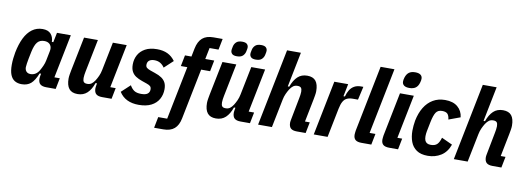

<svg xmlns="http://www.w3.org/2000/svg" viewBox="-69 -1182 4962 1817"><g transform="rotate(10 2412.5 -273.5)"><path d="M476 0H386Q346 0 327 -16.5Q308 -33 308 -69Q308 -77 309 -84Q310 -91 312 -103L315 -118H301Q273 -47 238.5 -17.5Q204 12 150 12Q111 12 83.5 -4.5Q56 -21 41.5 -57Q27 -93 27 -153Q27 -184 30.5 -214.5Q34 -245 39 -273Q55 -355 84 -414Q113 -473 156.5 -505Q200 -537 257 -537Q310 -537 336 -508Q362 -479 363 -432H377L396 -525H529L445 -106H497ZM216 -97Q243 -97 264 -110.5Q285 -124 299 -148Q313 -172 324.5 -198Q336 -224 341 -250L359 -340Q365 -368 358 -387.5Q351 -407 334 -417.5Q317 -428 291 -428Q249 -428 225.5 -400Q202 -372 188 -306L174 -237Q170 -215 166 -190.5Q162 -166 162 -153Q162 -137 168 -124.5Q174 -112 186 -104.5Q198 -97 216 -97Z M656 -525H789L726 -211Q723 -195 720.5 -179Q718 -163 718 -148Q718 -122 727.5 -110.5Q737 -99 761 -99Q786 -99 802.5 -111Q819 -123 834 -146Q848 -168 860 -194.5Q872 -221 878 -252L933 -525H1066L982 -106H1034L1013 0H923Q882 0 863.5 -17Q845 -34 845 -72Q845 -79 846.5 -87Q848 -95 849 -103L852 -120H838Q816 -56 779.5 -22Q743 12 687 12Q631 12 605 -21Q579 -54 579 -118Q579 -135 583 -159Q587 -183 590 -198Z M1275 12Q1210 12 1163 -11Q1116 -34 1087 -80L1171 -158Q1188 -127 1212 -110.5Q1236 -94 1280 -94Q1323 -94 1342 -109Q1361 -124 1361 -151Q1361 -172 1349.5 -182Q1338 -192 1314 -200L1268 -216Q1233 -228 1207.5 -244.5Q1182 -261 1168 -287.5Q1154 -314 1154 -355Q1154 -405 1176 -446Q1198 -487 1243 -512Q1288 -537 1357 -537Q1416 -537 1458.5 -516.5Q1501 -496 1531 -454L1447 -376Q1431 -401 1407 -415.5Q1383 -430 1349 -430Q1318 -430 1300 -416Q1282 -402 1282 -374Q1282 -355 1294 -345.5Q1306 -336 1328 -328L1374 -312Q1414 -299 1439.5 -281.5Q1465 -264 1478 -239Q1491 -214 1491 -176Q1491 -123 1467 -80Q1443 -37 1395 -12.5Q1347 12 1275 12Z M1800 -419 1703 65Q1690 134 1651.5 167Q1613 200 1545 200H1457L1478 94H1564L1667 -419H1605L1626 -525H1688L1704 -605Q1718 -674 1756 -707Q1794 -740 1862 -740H1950L1929 -634H1843L1821 -525H1907L1886 -419Z M1986 -525H2119L2056 -211Q2053 -195 2050.5 -179Q2048 -163 2048 -148Q2048 -122 2057.5 -110.5Q2067 -99 2091 -99Q2116 -99 2132.5 -111Q2149 -123 2164 -146Q2178 -168 2190 -194.5Q2202 -221 2208 -252L2263 -525H2396L2312 -106H2364L2343 0H2253Q2212 0 2193.5 -17Q2175 -34 2175 -72Q2175 -79 2176.5 -87Q2178 -95 2179 -103L2182 -120H2168Q2146 -56 2109.5 -22Q2073 12 2017 12Q1961 12 1935 -21Q1909 -54 1909 -118Q1909 -135 1913 -159Q1917 -183 1920 -198ZM2110 -602Q2078 -602 2064.5 -615Q2051 -628 2051 -647Q2051 -652 2052 -660Q2053 -668 2057 -686Q2062 -711 2080.5 -729Q2099 -747 2138 -747Q2170 -747 2183.5 -734Q2197 -721 2197 -702Q2197 -697 2196 -689Q2195 -681 2191 -663Q2186 -638 2167.5 -620Q2149 -602 2110 -602ZM2292 -602Q2260 -602 2246.5 -615Q2233 -628 2233 -647Q2233 -652 2234 -660Q2235 -668 2239 -686Q2244 -711 2262.5 -729Q2281 -747 2320 -747Q2352 -747 2365.5 -734Q2379 -721 2379 -702Q2379 -697 2378 -689Q2377 -681 2373 -663Q2368 -638 2349.5 -620Q2331 -602 2292 -602Z M2421 0 2569 -740H2702L2635 -405H2649Q2672 -469 2708 -503Q2744 -537 2800 -537Q2856 -537 2882 -504.5Q2908 -472 2908 -407Q2908 -390 2904 -366Q2900 -342 2897 -327L2853 -106H2899L2878 0H2794Q2753 0 2734.5 -17Q2716 -34 2716 -72Q2716 -79 2717.5 -87Q2719 -95 2720 -101L2761 -314Q2764 -330 2766.5 -346Q2769 -362 2769 -377Q2769 -403 2759.5 -414.5Q2750 -426 2726 -426Q2701 -426 2684.5 -414Q2668 -402 2653 -379Q2639 -357 2627 -330.5Q2615 -304 2609 -273L2554 0Z M3089 0H2956L3061 -525H3194L3170 -405H3184Q3194 -442 3210.5 -468.5Q3227 -495 3253.5 -510Q3280 -525 3318 -525H3340L3311 -397H3262Q3229 -397 3206 -386.5Q3183 -376 3168.5 -350.5Q3154 -325 3145 -280Z M3509 0H3415Q3374 0 3355.5 -16Q3337 -32 3337 -66Q3337 -74 3338.5 -85Q3340 -96 3341 -105L3468 -740H3601L3474 -106H3530Z M3769 -590Q3736 -590 3718.5 -603Q3701 -616 3701 -640Q3701 -648 3702.5 -658Q3704 -668 3708 -680Q3719 -714 3741 -730Q3763 -746 3801 -746Q3834 -746 3851.5 -733Q3869 -720 3869 -696Q3869 -689 3867.5 -678.5Q3866 -668 3862 -656Q3852 -622 3829.5 -606Q3807 -590 3769 -590ZM3766 0H3682Q3641 0 3622.5 -16Q3604 -32 3604 -66Q3604 -74 3605.5 -85Q3607 -96 3608 -105L3692 -525H3825L3741 -106H3787Z M4052 12Q3985 12 3944.5 -16Q3904 -44 3886.5 -91.5Q3869 -139 3869 -197Q3869 -220 3871.5 -246Q3874 -272 3878 -295Q3893 -370 3926 -424Q3959 -478 4009 -507.5Q4059 -537 4125 -537Q4202 -537 4246 -499.5Q4290 -462 4297 -401L4186 -360Q4182 -398 4166 -414Q4150 -430 4114 -430Q4075 -430 4056 -402.5Q4037 -375 4023 -306L4005 -216Q4003 -205 4001.5 -193Q4000 -181 4000 -168Q4000 -143 4006.5 -127Q4013 -111 4027 -103Q4041 -95 4063 -95Q4103 -95 4123.5 -115Q4144 -135 4157 -180L4261 -132Q4235 -58 4179 -23Q4123 12 4052 12Z M4302 0 4450 -740H4583L4516 -405H4530Q4553 -469 4589 -503Q4625 -537 4681 -537Q4737 -537 4763 -504.5Q4789 -472 4789 -407Q4789 -390 4785 -366Q4781 -342 4778 -327L4734 -106H4780L4759 0H4675Q4634 0 4615.5 -17Q4597 -34 4597 -72Q4597 -79 4598.5 -87Q4600 -95 4601 -101L4642 -314Q4645 -330 4647.5 -346Q4650 -362 4650 -377Q4650 -403 4640.5 -414.5Q4631 -426 4607 -426Q4582 -426 4565.5 -414Q4549 -402 4534 -379Q4520 -357 4508 -330.5Q4496 -304 4490 -273L4435 0Z"/></g></svg>

Font: IBM Plex Sans Condensed
Style: Bold Italic
Weight: 700
Width: 3
Italic angle: -11.31°
Designer: Mike Abbink, Paul van der Laan, Pieter van Rosmalen
Foundry: Bold Monday
Version: Version 3.201